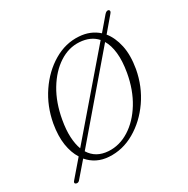

<svg xmlns="http://www.w3.org/2000/svg" viewBox="-126 -601 732 748"><g transform="rotate(-30 240.0 -227.5)"><path d="M8 33Q-0.5 28 9.5 18L70.5 -53Q52.5 -81 46.2 -121.2Q40 -161.5 49 -213.5Q62 -284.5 100.2 -341Q138.5 -397.5 192.2 -429.2Q246 -461 304.5 -457Q354.5 -454 389 -423L438.5 -481Q448.5 -492 457 -488Q464.5 -482.5 455 -472L402 -409.5Q425 -381.5 434.5 -337.8Q444 -294 434 -236Q421 -165 381.8 -108.5Q342.5 -52 287.5 -20.2Q232.5 11.5 172.5 7.5Q116.5 4 81.5 -37L25 28.5Q18 37 8 33ZM86.5 -208.5Q79 -166.5 80.8 -133.8Q82.5 -101 91.5 -77.5L368 -399L371.5 -403Q344 -434 295 -437Q248 -440 205 -412Q162 -384 130.5 -331.8Q99 -279.5 86.5 -208.5ZM182 -12.5Q230.5 -9.5 275 -37.5Q319.5 -65.5 351.8 -118Q384 -170.5 396.5 -241Q405 -290.5 401 -327Q397 -363.5 382.5 -387.5L101 -58.5Q127 -16 182 -12.5Z"/></g></svg>

Font: Fraunces 9pt Thin
Style: Italic
Weight: 100
Italic angle: -16°
Version: Version 1.000;[b76b70a41]